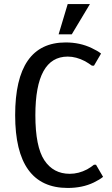

<svg xmlns="http://www.w3.org/2000/svg" viewBox="-20 -920 555 950"><path d="M270 -750 315 -900H425L335 -750ZM315 10Q55 10 55 -350Q55 -710 305 -710Q376 -710 434 -682Q462 -669 480 -655L445 -595H435Q420 -606 401 -617Q357 -640 315 -640Q155 -640 155 -350Q155 -194 199.5 -127Q244 -60 325 -60Q369 -60 411 -82Q432 -94 445 -105H455L490 -45Q473 -31 444 -17Q388 10 315 10Z"/></svg>

Font: Scada
Style: Regular
Weight: 400
Designer: Jovanny Lemonad
Foundry: Jovanny Lemonad
Version: Version 4.100;PS 004.100;hotconv 1.0.88;makeotf.lib2.5.64775